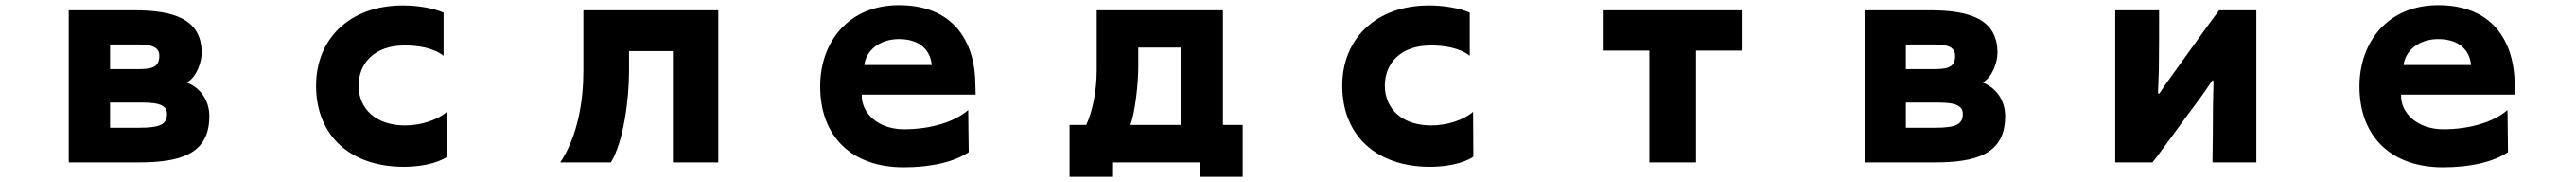

<svg xmlns="http://www.w3.org/2000/svg" viewBox="-20 -568 10040 708"><path d="M796 -116C796 -179 760 -227 708 -247C747 -268 766 -327 766 -363C766 -497 652 -528 502 -528H248V64H519C681 64 796 33 796 -116ZM601 -351C601 -302 566 -299 511 -299H409V-395H518C562 -395 601 -389 601 -351ZM631 -125C631 -85 606 -71 523 -71H409V-169H522C575 -169 631 -168 631 -125Z M1723 42 1722 -133C1685 -101 1621 -80 1559 -80C1446 -80 1378 -144 1378 -235C1378 -324 1442 -390 1553 -391C1610 -392 1671 -381 1709 -351V-519C1672 -535 1613 -547 1551 -547C1340 -547 1212 -414 1212 -235C1212 -39 1347 81 1554 81C1618 81 1684 68 1723 42Z M2603 -369V64H2780V-528H2254V-294C2254 -176 2233 -41 2164 64H2361C2410 -15 2432 -180 2432 -290V-369Z M3339 -200H3783C3783 -200 3782 -227 3782 -238C3781 -412 3692 -548 3484 -548C3288 -548 3177 -405 3177 -232C3177 -35 3302 83 3503 83C3612 83 3701 61 3756 24L3754 -140C3702 -94 3608 -65 3504 -65C3405 -65 3337 -126 3339 -200ZM3612 -315H3349C3355 -369 3407 -416 3484 -416C3567 -416 3607 -371 3612 -315Z M4658 64V120H4824V-82H4747V-528H4255V-295C4255 -213 4238 -133 4214 -82H4149V120H4315V64ZM4417 -307V-383H4582V-82H4386C4405 -130 4417 -246 4417 -307Z M5723 42 5722 -133C5685 -101 5621 -80 5559 -80C5446 -80 5378 -144 5378 -235C5378 -324 5442 -390 5553 -391C5610 -392 5671 -381 5709 -351V-519C5672 -535 5613 -547 5551 -547C5340 -547 5212 -414 5212 -235C5212 -39 5347 81 5554 81C5618 81 5684 68 5723 42Z M6591 64V-371H6769V-528H6231V-371H6409V64Z M7796 -116C7796 -179 7760 -227 7708 -247C7747 -268 7766 -327 7766 -363C7766 -497 7652 -528 7502 -528H7248V64H7519C7681 64 7796 33 7796 -116ZM7601 -351C7601 -302 7566 -299 7511 -299H7409V-395H7518C7562 -395 7601 -389 7601 -351ZM7631 -125C7631 -85 7606 -71 7523 -71H7409V-169H7522C7575 -169 7631 -168 7631 -125Z M8604 64H8775V-528H8630C8598 -487 8481 -322 8445 -273C8429 -251 8414 -230 8401 -210C8395 -200 8392 -200 8392 -214C8392 -226 8395 -277 8395 -297C8396 -343 8396 -490 8396 -528H8225V64H8370C8398 30 8514 -132 8552 -181C8568 -203 8586 -229 8600 -250C8605 -258 8608 -260 8608 -243C8608 -226 8606 -175 8606 -153C8606 -107 8605 36 8604 64Z M9339 -200H9783C9783 -200 9782 -227 9782 -238C9781 -412 9692 -548 9484 -548C9288 -548 9177 -405 9177 -232C9177 -35 9302 83 9503 83C9612 83 9701 61 9756 24L9754 -140C9702 -94 9608 -65 9504 -65C9405 -65 9337 -126 9339 -200ZM9612 -315H9349C9355 -369 9407 -416 9484 -416C9567 -416 9607 -371 9612 -315Z"/></svg>

Font: LINE Seed JP_OTF ExtraBold
Style: Regular
Weight: 800
Designer: LY Corporation & Fontrix & Fontworks
Version: Version 1.013